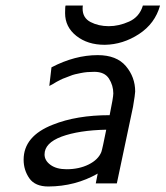

<svg xmlns="http://www.w3.org/2000/svg" viewBox="-20 -659 595 690"><path d="M64.9 -85Q64.9 -169.9 169.9 -210.9Q254.9 -245.1 374 -245.1Q387.2 -309.1 387.2 -323.2Q387.2 -352.1 371.6 -376.5Q356 -400.9 318.8 -400.9Q305.7 -400.9 293.9 -399.9Q282.2 -398.9 270.5 -396.5Q258.8 -394 250 -392.1Q241.2 -390.1 230.2 -385.5Q219.2 -380.9 213.1 -378.9Q207 -377 196 -371.6Q185.1 -366.2 182.6 -364.5Q180.2 -362.8 169.2 -356.4Q158.2 -350.1 157.2 -350.1L165 -417Q249 -460.9 331.1 -460.9Q398.9 -460.9 432.4 -421.4Q465.8 -381.8 465.8 -330.1Q465.8 -321.3 458 -274.9L399.9 0H324.2L331.1 -35.2Q251 10.7 153.8 11.2Q106 11.2 85.4 -18.3Q64.9 -47.9 64.9 -85ZM140.1 -104Q140.1 -82 161.6 -66.4Q183.1 -50.8 219.2 -50.8Q264.2 -50.8 298.6 -67.9Q333 -85 344.2 -112.8Q348.1 -124 361.8 -192.9Q263.7 -190.9 201.2 -168Q140.1 -145 140.1 -104ZM213.9 -611.8Q213.9 -636.7 215.8 -639.2H277.8Q276.9 -635.3 276.9 -627.9Q276.9 -594.7 305.4 -579.8Q334 -564.9 371.1 -564.9Q407.2 -564.9 444.1 -581.5Q481 -598.1 493.2 -638.2V-639.2H555.2Q537.1 -574.2 479.5 -536.6Q421.9 -499 356.9 -498H356Q294.9 -498 254.4 -530Q213.9 -562 213.9 -611.8Z"/></svg>

Font: CMU Sans Serif
Style: Oblique
Weight: 500
Italic angle: -12°
Version: Version 0.7.0